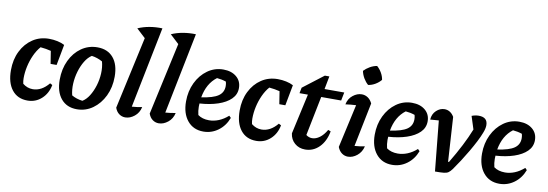

<svg xmlns="http://www.w3.org/2000/svg" viewBox="-56 -1114 4304 1507"><g transform="rotate(10 2096.0 -361.0)"><path d="M195 11Q115 11 70.5 -45.5Q26 -102 26 -202Q26 -287 59 -353.5Q92 -420 149 -458Q206 -496 279 -496Q313 -496 346 -489Q379 -482 403 -469L372 -304H324L308 -405Q269 -415 224 -419Q196 -387 176 -343Q156 -299 145.5 -251Q135 -203 135 -157Q135 -134 140 -113Q176 -84 220 -84Q290 -84 347 -153L366 -143Q353 -74 306 -31.5Q259 11 195 11Z M588 11Q507 11 461.5 -44Q416 -99 416 -195Q416 -280 448.5 -348.5Q481 -417 537.5 -456.5Q594 -496 665 -496Q746 -496 791.5 -442.5Q837 -389 837 -292Q837 -207 804 -138.5Q771 -70 714.5 -29.5Q658 11 588 11ZM620 -62Q650 -80 673 -117Q696 -154 710.5 -201Q725 -248 727.5 -298.5Q730 -349 718 -393Q677 -416 632 -422Q602 -403 579 -365Q556 -327 542 -279.5Q528 -232 525.5 -182.5Q523 -133 534 -90Q571 -68 620 -62Z M1091 -95Q1081 -48 1046 -20Q1011 8 973 8Q946 8 924 -8Q902 -24 891 -55L1017 -631L946 -697Q989 -716 1038.5 -724.5Q1088 -733 1140 -731L1010 -84Q1052 -87 1091 -95Z M1358 -95Q1348 -48 1313 -20Q1278 8 1240 8Q1213 8 1191 -8Q1169 -24 1158 -55L1284 -631L1213 -697Q1256 -716 1305.5 -724.5Q1355 -733 1407 -731L1277 -84Q1319 -87 1358 -95Z M1596 11Q1516 11 1469 -46Q1422 -103 1422 -199Q1422 -281 1454.5 -348.5Q1487 -416 1543 -456Q1599 -496 1668 -496Q1733 -496 1773 -462.5Q1813 -429 1813 -373Q1813 -322 1776 -285.5Q1739 -249 1674.5 -227.5Q1610 -206 1529 -201Q1528 -188 1528 -175Q1528 -142 1536 -110Q1571 -84 1625 -84Q1663 -84 1701.5 -99.5Q1740 -115 1776 -147L1791 -132Q1766 -66 1713.5 -27.5Q1661 11 1596 11ZM1708 -371Q1708 -389 1703 -406Q1668 -418 1630 -421Q1554 -364 1534 -251Q1627 -264 1667.5 -292Q1708 -320 1708 -371Z M2018 11Q1938 11 1893.5 -45.5Q1849 -102 1849 -202Q1849 -287 1882 -353.5Q1915 -420 1972 -458Q2029 -496 2102 -496Q2136 -496 2169 -489Q2202 -482 2226 -469L2195 -304H2147L2131 -405Q2092 -415 2047 -419Q2019 -387 1999 -343Q1979 -299 1968.5 -251Q1958 -203 1958 -157Q1958 -134 1963 -113Q1999 -84 2043 -84Q2113 -84 2170 -153L2189 -143Q2176 -74 2129 -31.5Q2082 11 2018 11Z M2407 11Q2358 11 2324 -18.5Q2290 -48 2284 -96L2355 -417H2288L2297 -462L2460 -587H2496L2476 -483H2633L2620 -417H2461L2398 -103Q2420 -86 2446 -86Q2476 -86 2506 -108Q2536 -130 2560 -172L2581 -164Q2566 -83 2519 -36Q2472 11 2407 11Z M2866 -95Q2855 -48 2820.5 -20Q2786 8 2748 8Q2721 8 2699 -8Q2677 -24 2665 -55L2742 -401Q2698 -399 2658 -393Q2667 -439 2701 -466Q2735 -493 2772 -493Q2798 -493 2820 -478.5Q2842 -464 2856 -435L2785 -84Q2827 -87 2866 -95ZM2851 -733Q2873 -714 2888.5 -687Q2904 -660 2908 -632Q2890 -610 2863 -594Q2836 -578 2807 -574Q2786 -592 2770 -619Q2754 -646 2748 -676Q2768 -697 2795 -712.5Q2822 -728 2851 -733Z M3100 11Q3020 11 2973 -46Q2926 -103 2926 -199Q2926 -281 2958.5 -348.5Q2991 -416 3047 -456Q3103 -496 3172 -496Q3237 -496 3277 -462.5Q3317 -429 3317 -373Q3317 -322 3280 -285.5Q3243 -249 3178.5 -227.5Q3114 -206 3033 -201Q3032 -188 3032 -175Q3032 -142 3040 -110Q3075 -84 3129 -84Q3167 -84 3205.5 -99.5Q3244 -115 3280 -147L3295 -132Q3270 -66 3217.5 -27.5Q3165 11 3100 11ZM3212 -371Q3212 -389 3207 -406Q3172 -418 3134 -421Q3058 -364 3038 -251Q3131 -264 3171.5 -292Q3212 -320 3212 -371Z M3537 -89Q3632 -246 3682 -373L3649 -476Q3678 -487 3705 -487Q3776 -487 3776 -423Q3776 -397 3762 -362Q3750 -330 3729 -289Q3708 -248 3682 -203.5Q3656 -159 3628.5 -116.5Q3601 -74 3576 -39Q3561 -19 3548 -10Q3535 -1 3511.5 1.5Q3488 4 3442 4L3402 -396Q3383 -395 3366 -393.5Q3349 -392 3334 -391Q3337 -436 3366.5 -463.5Q3396 -491 3432 -491Q3455 -491 3474.5 -479Q3494 -467 3508 -443L3530 -89Z M3955 11Q3875 11 3828 -46Q3781 -103 3781 -199Q3781 -281 3813.5 -348.5Q3846 -416 3902 -456Q3958 -496 4027 -496Q4092 -496 4132 -462.5Q4172 -429 4172 -373Q4172 -322 4135 -285.5Q4098 -249 4033.5 -227.5Q3969 -206 3888 -201Q3887 -188 3887 -175Q3887 -142 3895 -110Q3930 -84 3984 -84Q4022 -84 4060.5 -99.5Q4099 -115 4135 -147L4150 -132Q4125 -66 4072.5 -27.5Q4020 11 3955 11ZM4067 -371Q4067 -389 4062 -406Q4027 -418 3989 -421Q3913 -364 3893 -251Q3986 -264 4026.5 -292Q4067 -320 4067 -371Z"/></g></svg>

Font: Piazzolla SemiBold
Style: Italic
Weight: 600
Italic angle: -11.3°
Designer: Juan Pablo del Peral
Foundry: Huerta Tipografica
Version: Version 1.330